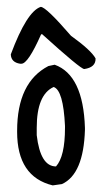

<svg xmlns="http://www.w3.org/2000/svg" viewBox="-20 -527 301 564"><path d="M140.6 -336.9Q224.6 -306.6 229.5 -151.4V-145.5Q225.6 -15.6 162.1 13.7L134.8 17.6Q30.3 -7.8 30.3 -139.6V-142.6Q30.3 -285.2 122.1 -333ZM87.9 -151.4V-129.9Q98.6 -38.1 144.5 -38.1Q170.9 -67.4 170.9 -151.4V-157.2Q166 -261.7 137.7 -271.5Q87.9 -249 87.9 -151.4ZM260.7 -355.5Q261.7 -329.1 227.5 -324.2Q216.8 -324.2 103.5 -426.8L100.6 -425.8Q62.5 -339.8 43 -339.8H39.1Q12.7 -343.8 11.7 -367.2Q58.6 -493.2 99.6 -506.8Q115.2 -506.8 188.5 -421.9Q247.1 -379.9 260.7 -355.5Z"/></svg>

Font: Sue Ellen Francisco 
Style: Regular
Weight: 400
Designer: Kimberly Geswein
Foundry: Kimberly Geswein
Version: Version 1.002 2007